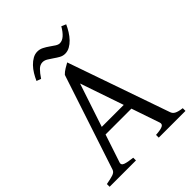

<svg xmlns="http://www.w3.org/2000/svg" viewBox="-226 -926 1047 1047"><g transform="rotate(-45 297.5 -402.5)"><path d="M370.1 -261.2 284.2 -512.2 200.7 -261.2ZM186 -217.3 131.8 -54.2Q127 -39.1 145 -32.2Q163.1 -25.4 203.1 -21V0H0V-21Q33.2 -26.9 52.7 -33.2Q72.3 -39.6 77.1 -54.2L258.8 -604Q270 -616.2 286.6 -626.2Q303.2 -636.2 315.9 -643.1L521 -54.2Q523.4 -47.4 527.8 -42Q532.2 -36.6 539.6 -32.7Q546.9 -28.8 558.1 -25.9Q569.3 -22.9 585 -21V0H378.9V-21Q417 -23.4 431.6 -30.8Q446.3 -38.1 440.9 -54.2L385.3 -217.3ZM459 -793.9Q450.2 -773.9 438 -754.4Q425.8 -734.9 410.9 -719.2Q396 -703.6 378.4 -693.8Q360.8 -684.1 341.8 -684.1Q324.7 -684.1 309.3 -692.6Q293.9 -701.2 279.3 -711.7Q264.6 -722.2 250.2 -730.7Q235.8 -739.3 221.7 -739.3Q202.1 -739.3 186 -723.4Q169.9 -707.5 151.9 -680.2L126 -689.9Q134.8 -710 146.7 -729.7Q158.7 -749.5 173.8 -765.1Q189 -780.8 206.3 -790.5Q223.6 -800.3 242.7 -800.3Q261.2 -800.3 277.8 -791.7Q294.4 -783.2 309.1 -772.7Q323.7 -762.2 336.9 -753.7Q350.1 -745.1 361.8 -745.1Q380.4 -745.1 398.2 -760.7Q416 -776.4 432.6 -805.2Z"/></g></svg>

Font: Gentium Plus Afr
Style: Regular
Weight: 400
Designer: J. Victor Gaultney, Annie Olsen, Iska Routamaa, Becca Hirsbrunner
Foundry: SIL International
Version: Version 5.000